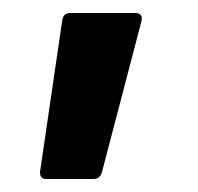

<svg xmlns="http://www.w3.org/2000/svg" viewBox="-20 -178 305 296"><path d="M42 85 76 -147Q78 -158 88 -158H188Q201 -158 198 -145L137 88Q134 98 124 98H52Q40 98 42 85Z"/></svg>

Font: Barlow GEO Bold
Style: Regular
Weight: 700
Designer: Jeremy Tribby
Foundry: Tribby Type
Version: Version 1.408